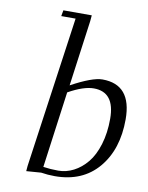

<svg xmlns="http://www.w3.org/2000/svg" viewBox="-83 -789 659 855"><g transform="rotate(10 246.5 -362.0)"><path d="M95.2 4.9 97.2 -19 193.8 -702.1H128.9L133.8 -729H262.2L259.8 -702.1L219.2 -404.8Q313.5 -456.1 358.9 -456.1Q491.2 -456.1 491.2 -298.8Q491.2 -162.6 420.2 -78.9Q349.1 4.9 224.1 4.9Q191.9 4.9 162.1 0ZM167 -26.9Q199.2 -22 234.9 -22Q271 -22 304.4 -39.3Q337.9 -56.6 364.5 -88.9Q391.1 -121.1 407 -173.1Q422.9 -225.1 422.9 -289.1Q422.9 -410.2 328.1 -410.2Q282.2 -410.2 213.9 -372.1Z"/></g></svg>

Font: Dehuti
Style: Italic
Weight: 400
Version: Version 1.2